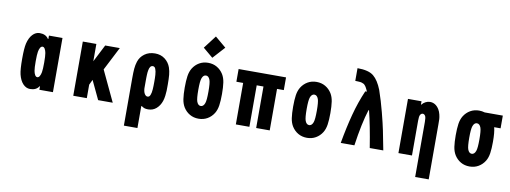

<svg xmlns="http://www.w3.org/2000/svg" viewBox="-87 -1542 6173 2326"><g transform="rotate(10 3000.0 -378.5)"><path d="M302.7 -677.1Q378.3 -677.1 411.5 -624.3H416.7V-666.7H583.3V0H416.7V-42.3H411.5Q378.3 10.4 302.7 10.4Q253.3 10.4 215.2 -30.3Q177.1 -71 159.5 -143.9Q145.8 -202.5 145.8 -333.3Q145.8 -464.2 159.5 -522.8Q177.1 -595.7 215.2 -636.4Q253.3 -677.1 302.7 -677.1ZM319 -451.2Q312.5 -416 312.5 -333.3Q312.5 -250.7 319 -215.5Q324.2 -185.5 335.9 -165.7Q347.7 -145.8 364.6 -145.8Q381.5 -145.8 393.2 -165.7Q404.9 -185.5 410.2 -215.5Q416.7 -250.7 416.7 -333.3Q416.7 -416 410.2 -451.2Q404.9 -481.1 393.2 -501Q381.5 -520.8 364.6 -520.8Q347.7 -520.8 335.9 -501Q324.2 -481.1 319 -451.2Z M1000 0H833.3V-666.7H1000V-453.8L1108.7 -666.7H1288.4L1140.6 -378.3L1319 0H1139.3L1030.6 -229.8L1000 -166Z M1721.4 -520.8Q1711.6 -520.8 1703.8 -516.9Q1696 -513 1690.4 -504.9Q1684.9 -496.7 1681 -487.3Q1677.1 -477.9 1674.5 -463.2Q1671.9 -448.6 1670.2 -435.5Q1668.6 -422.5 1668 -403.3Q1667.3 -384.1 1667 -369.8Q1666.7 -355.5 1666.7 -333.3V-237.6Q1669.3 -194.7 1684.6 -170.2Q1699.9 -145.8 1721.4 -145.8Q1732.4 -145.8 1740.9 -153Q1749.3 -160.2 1754.6 -174.5Q1759.8 -188.8 1763.3 -204.8Q1766.9 -220.7 1768.2 -244.1Q1769.5 -267.6 1770.2 -286.8Q1770.8 -306 1770.8 -333.3Q1770.8 -361.3 1770.5 -380.2Q1770.2 -399.1 1768.6 -422.9Q1766.9 -446.6 1763.7 -462.2Q1760.4 -477.9 1755.2 -492.5Q1750 -507.2 1741.2 -514Q1732.4 -520.8 1721.4 -520.8ZM1721.4 -677.1Q1792.3 -677.1 1842.8 -638.7Q1893.2 -600.3 1914.7 -539.7Q1929 -497.4 1933.3 -451.2Q1937.5 -404.9 1937.5 -333.3Q1937.5 -282.6 1936.8 -256.2Q1936.2 -229.8 1931.3 -193Q1926.4 -156.2 1916.7 -127Q1896.5 -68.4 1854.8 -31.6Q1813.2 5.2 1753.9 5.2Q1725.3 5.2 1708.3 -1Q1691.4 -7.2 1673.2 -20.2H1666.7V250H1500V-333.3Q1500 -404.9 1503.9 -451.2Q1507.8 -497.4 1521.5 -539.7Q1541 -600.3 1593.8 -638.7Q1646.5 -677.1 1721.4 -677.1Z M2546.2 -893.2 2412.1 -745.4 2289.7 -848.3 2410.8 -1007.2ZM2561.8 -572.9Q2587.2 -531.2 2595.7 -474.3Q2604.2 -417.3 2604.2 -333.3Q2604.2 -249.3 2595.7 -192.4Q2587.2 -135.4 2561.8 -93.8Q2531.2 -44.9 2483.4 -17.3Q2435.5 10.4 2375 10.4Q2314.5 10.4 2266.6 -17.3Q2218.8 -44.9 2188.2 -93.8Q2162.8 -135.4 2154.3 -192.4Q2145.8 -249.3 2145.8 -333.3Q2145.8 -417.3 2154.3 -474.3Q2162.8 -531.2 2188.2 -572.9Q2218.8 -621.7 2266.6 -649.4Q2314.5 -677.1 2375 -677.1Q2435.5 -677.1 2483.4 -649.4Q2531.2 -621.7 2561.8 -572.9ZM2325.5 -475.9Q2312.5 -440.1 2312.5 -333.3Q2312.5 -226.6 2325.5 -190.8Q2341.8 -145.8 2375 -145.8Q2408.2 -145.8 2424.5 -190.8Q2437.5 -226.6 2437.5 -333.3Q2437.5 -440.1 2424.5 -475.9Q2408.2 -520.8 2375 -520.8Q2341.8 -520.8 2325.5 -475.9Z M3250 -510.4V0H3083.3V-510.4H3000V0H2833.3V-510.4H2750V-666.7H3333.3V-510.4Z M3895.2 -572.9Q3920.6 -531.2 3929 -474.3Q3937.5 -417.3 3937.5 -333.3Q3937.5 -249.3 3929 -192.4Q3920.6 -135.4 3895.2 -93.8Q3864.6 -44.9 3816.7 -17.3Q3768.9 10.4 3708.3 10.4Q3647.8 10.4 3599.9 -17.3Q3552.1 -44.9 3521.5 -93.8Q3496.1 -135.4 3487.6 -192.4Q3479.2 -249.3 3479.2 -333.3Q3479.2 -417.3 3487.6 -474.3Q3496.1 -531.2 3521.5 -572.9Q3552.1 -621.7 3599.9 -649.4Q3647.8 -677.1 3708.3 -677.1Q3768.9 -677.1 3816.7 -649.4Q3864.6 -621.7 3895.2 -572.9ZM3658.9 -475.9Q3645.8 -440.1 3645.8 -333.3Q3645.8 -226.6 3658.9 -190.8Q3675.1 -145.8 3708.3 -145.8Q3741.5 -145.8 3757.8 -190.8Q3770.8 -226.6 3770.8 -333.3Q3770.8 -440.1 3757.8 -475.9Q3741.5 -520.8 3708.3 -520.8Q3675.1 -520.8 3658.9 -475.9Z M4392.6 -449.2H4386.1Q4331.4 -278 4291.7 0H4123.7Q4158.2 -195.3 4201.2 -357.7Q4244.1 -520.2 4307.9 -666.7H4328.1Q4320.3 -684.9 4316.7 -692.1Q4313.2 -699.2 4306.6 -712.2Q4300.1 -725.3 4295.9 -729.8Q4291.7 -734.4 4284.2 -743.2Q4276.7 -752 4269.5 -754.6Q4262.4 -757.2 4252 -761.7Q4241.5 -766.3 4229.2 -767.3Q4216.8 -768.2 4201.5 -769.5Q4186.2 -770.8 4166.7 -770.8V-927.1Q4305.3 -927.1 4366.5 -875.7Q4427.1 -825.5 4470.7 -714.2Q4515 -585.9 4549.5 -452.1Q4584 -318.4 4600.3 -239.3Q4616.5 -160.2 4647.1 0H4480.5Q4437.5 -270.2 4392.6 -449.2Z M5103.5 -677.1Q5173.2 -677.1 5216.1 -607.4Q5231.8 -581.4 5239.9 -547.5Q5248 -513.7 5249 -491.2Q5250 -468.8 5250 -427.7V250H5083.3V-427.7Q5083.3 -480.5 5073.6 -498.7Q5061.2 -520.8 5041.7 -520.8Q5022.1 -520.8 5009.8 -498.7Q5000 -480.5 5000 -427.7V0H4833.3V-666.7H5000V-626.3H5004.6Q5022.8 -649.7 5049.5 -663.4Q5076.2 -677.1 5103.5 -677.1Z M5658.9 -475.9Q5645.8 -440.1 5645.8 -333.3Q5645.8 -226.6 5658.9 -190.8Q5675.1 -145.8 5708.3 -145.8Q5741.5 -145.8 5757.8 -190.8Q5770.8 -226.6 5770.8 -333.3Q5770.8 -440.1 5757.8 -475.9Q5741.5 -520.8 5708.3 -520.8Q5675.1 -520.8 5658.9 -475.9ZM6000 -666.7V-510.4H5921.2Q5937.5 -450.5 5937.5 -333.3Q5937.5 -249.3 5929 -192.4Q5920.6 -135.4 5895.2 -93.8Q5864.6 -44.9 5816.7 -17.3Q5768.9 10.4 5708.3 10.4Q5647.8 10.4 5599.9 -17.3Q5552.1 -44.9 5521.5 -93.8Q5496.1 -135.4 5487.6 -192.4Q5479.2 -249.3 5479.2 -333.3Q5479.2 -417.3 5487.6 -474.3Q5496.1 -531.2 5521.5 -572.9Q5552.1 -621.7 5599.9 -649.4Q5647.8 -677.1 5708.3 -677.1Q5742.8 -677.1 5777.3 -666.7Z"/></g></svg>

Font: Monoid
Style: Bold
Weight: 700
Width: 4
Designer: Andreas Larsen (@larsenwork)
Version: Version 0.61